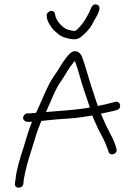

<svg xmlns="http://www.w3.org/2000/svg" viewBox="-20 -824 607 886"><path d="M105.7 -262H127.7C112 -223.5 102.9 -190.7 88.5 -143C71.8 -91.1 56.9 -46.5 51.9 2L48.8 22C44.4 47 83.3 49.7 87.7 25L89.7 5C97.5 -42.3 109.3 -81.9 126 -134C142.4 -187.2 152.3 -223 170.9 -266C194.4 -268.7 217.2 -271 239.3 -273L309.6 -278C342.2 -280.7 375.2 -285.9 406.3 -291C408 -287 409.5 -283 410.6 -279C427.3 -239.4 437.3 -219.3 453.9 -189C464.4 -169.8 468.1 -157.8 476.2 -138L480.5 -124C488.3 -99.7 525.9 -114.9 517.2 -138L513 -152C505.2 -174.4 499.5 -187.7 487.9 -208C483.1 -218.7 477.4 -230 470.7 -242C464.7 -254.7 455.7 -276.7 445.7 -299C447 -299 448 -299.3 448.7 -300C468.9 -304 485.8 -307.7 499.3 -311L518.6 -316C544.5 -322.4 536.5 -360.2 511.6 -354L492.3 -349C478.2 -345.3 451.5 -338.3 431.6 -335C420.2 -365.2 411.2 -398.6 400.4 -428C386.6 -471.9 372.7 -524.2 358.5 -562C349 -586.7 324.1 -597.8 302.2 -577C291.2 -566.5 276.5 -545.4 266.9 -532C257 -515.5 243.4 -492.3 230.9 -476C197.5 -428.2 174.6 -361.3 147 -305C145.9 -304 145.9 -304 144.9 -303C131.5 -301.7 122.4 -301 117.8 -301H107.8C97.2 -301 87.3 -291.6 86.7 -281C86.2 -270.4 95.2 -262 107.8 -262ZM195.4 -751C196.4 -737.1 198.2 -730.5 205.6 -717C217.4 -697.8 219.4 -692.3 237.5 -676.5C257 -659.5 264.8 -653.1 294.4 -646.5C321.5 -640.5 335.9 -640.4 354.3 -654C372.4 -669.3 392.3 -688.3 404.3 -710C408.7 -718 408.7 -718 415.3 -730C422.4 -744.1 456.4 -792.7 427.6 -802.5C403.7 -810.6 399.7 -781.4 392.3 -768C377.7 -741.6 366.3 -717.6 345.6 -698C339.1 -690.9 333 -683.7 324.7 -681C314.9 -681 289.5 -687.3 283.3 -691C260.4 -705.8 239.8 -727.3 233.8 -758C231.9 -783.7 193.7 -775 195.4 -751ZM192.1 -307C213.9 -353.3 235.6 -415.9 264.8 -454C282.6 -480.2 297.5 -510.2 317 -533L325.5 -543C334.8 -517.6 337.7 -509 347 -476C358.7 -432.6 372.9 -392.3 387.4 -350C390.8 -339 390.8 -339 394.2 -328C389.5 -327.3 384.5 -326.3 379.1 -325C318.9 -316.2 255 -312.2 192.1 -307Z"/></svg>

Font: Just Breathe
Style: Obl1
Weight: 400
Foundry: Cannot Into Space Fonts
Version: Version 0.72